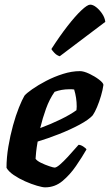

<svg xmlns="http://www.w3.org/2000/svg" viewBox="-20 -806 473 826"><path d="M174 0Q163 0 139 -7Q115 -14 88 -26Q61 -38 39 -53Q17 -68 8 -84Q8 -128 16 -175.5Q24 -223 36 -266.5Q48 -310 61.5 -343.5Q75 -377 85 -394Q94 -405 119 -422.5Q144 -440 178.5 -458Q213 -476 251 -488Q289 -500 324 -500Q340 -500 363.5 -489Q387 -478 405.5 -464Q424 -450 425 -441Q422 -419 414.5 -393.5Q407 -368 397.5 -345.5Q388 -323 379 -310Q362 -291 322 -269.5Q282 -248 233.5 -229Q185 -210 142 -197Q137 -168 135.5 -152.5Q134 -137 133 -123Q139 -114 156.5 -105.5Q174 -97 192 -91Q210 -85 215 -85Q223 -85 238.5 -98.5Q254 -112 271 -130.5Q288 -149 301.5 -164.5Q315 -180 318 -183Q327 -183 338.5 -175.5Q350 -168 352 -163Q333 -130 307 -92Q281 -54 248.5 -27Q216 0 174 0ZM153 -255Q199 -272 241 -292.5Q283 -313 309 -332Q309 -336 309.5 -340Q310 -344 310 -348Q310 -385 299 -421Q294 -422 288.5 -422Q283 -422 278 -422Q245 -422 215 -411Q193 -380 178 -338.5Q163 -297 153 -255ZM237 -564Q224 -568 214.5 -578Q205 -588 201 -595Q237 -651 270.5 -694Q304 -737 330 -761.5Q356 -786 368 -786Q380 -786 394 -775Q408 -764 419.5 -747Q431 -730 433 -712Z"/></svg>

Font: Texturina 72pt 72pt Black
Style: Italic
Weight: 900
Italic angle: -11°
Designer: Guillermo Torres Carreño
Foundry: Omnibus-Type
Version: Version 1.002; ttfautohint (v1.8.3)